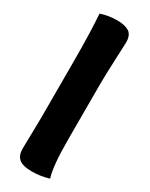

<svg xmlns="http://www.w3.org/2000/svg" viewBox="-197 -783 643 825"><g transform="rotate(30 124.5 -370.0)"><path d="M120.1 -743.2Q158.2 -743.2 179.2 -730Q200.2 -716.8 200.2 -679.2Q200.2 -672.9 196.5 -590.8Q192.9 -508.8 192.9 -467.8V-193.8Q192.9 -62 210 -9.8Q168 2.9 127 2.9Q80.1 2.9 61.5 -13.4Q43 -29.8 43 -62Q43 -78.1 44.4 -132.1Q45.9 -186 45.9 -220.2V-496.1Q45.9 -639.2 39.1 -730Q77.1 -743.2 120.1 -743.2Z"/></g></svg>

Font: Sukar
Style: black
Weight: 900
Designer: Dario Muhafara - Ghiath Alsory
Foundry: Dario Muhafara - Ghiath Alsory
Version: Version 1.00 March 27, 2016, initial release